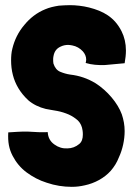

<svg xmlns="http://www.w3.org/2000/svg" viewBox="-20 -719 525 744"><path d="M258 5C276 5 292 3 309 -1C347 -9 384 -29 409 -57C422 -72 433 -89 441 -110C455 -140 463 -177 463 -211C463 -234 459 -255 452 -276C436 -320 396 -367 351 -396C320 -415 287 -426 252 -430C238 -432 225 -436 213 -441C201 -446 192 -457 187 -473C186 -479 186 -484 186 -488C186 -492 186 -496 187 -500C190 -519 199 -531 214 -538C224 -543 234 -545 244 -545C249 -545 254 -544 260 -543C276 -540 290 -532 301 -520C309 -511 314 -500 314 -488C314 -484 313 -480 312 -475C335 -468 360 -466 387 -467L463 -474C466 -491 468 -508 468 -523C468 -551 462 -576 451 -598C423 -653 380 -676 325 -690C301 -696 274 -699 251 -699C236 -699 222 -698 208 -697C189 -694 171 -690 155 -683C123 -670 96 -649 74 -622C51 -595 36 -564 28 -531C24 -516 23 -500 23 -485C23 -466 25 -447 30 -428C39 -393 58 -360 89 -331C107 -315 132 -303 157 -297C171 -294 186 -292 202 -289C218 -286 233 -281 247 -275C260 -269 272 -261 282 -252C292 -242 298 -229 300 -213C301 -207 301 -202 301 -197C301 -182 297 -169 287 -161C274 -150 258 -144 241 -144C223 -143 206 -148 191 -159C175 -170 166 -186 165 -207C142 -206 117 -207 89 -209C61 -210 35 -207 12 -206C10 -168 15 -142 29 -115C42 -90 60 -68 83 -51C106 -34 132 -20 161 -11C193 0 226 5 258 5Z"/></svg>

Font: Londrina Solid CC
Style: CC
Weight: 400
Designer: Marcelo Magalhaes
Foundry: Tipos Pereira
Version: Version 1.003;FEAKit 1.0